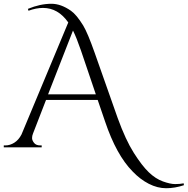

<svg xmlns="http://www.w3.org/2000/svg" viewBox="-30 -781 995 1018"><path d="M118 -734Q183 -761 243 -761Q293 -761 346 -724Q375 -704 411 -646Q435 -606 472 -501L594 -155Q636 -39 679.5 29.5Q723 98 759 132.5Q795 167 834 181Q873 195 898.5 195Q924 195 944 191L945 201Q897 217 851 217Q805 217 759 193.5Q713 170 673 128Q587 41 527 -137L488 -251H214L145 -73Q140 -61 140 -49Q140 -37 150.5 -23.5Q161 -10 183 -10H191V0H-10V-10H-1Q23 -10 46 -24.5Q69 -39 84 -68L332 -662Q278 -739 198 -739Q162 -739 121 -724ZM225 -281H478L399 -514Q376 -581 357 -619Z"/></svg>

Font: Cinzel Decorative
Style: Regular
Weight: 400
Designer: Natanael Gama
Version: Version 1.001;PS 001.001;hotconv 1.0.56;makeotf.lib2.0.21325